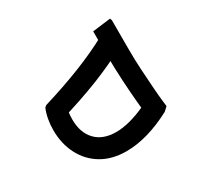

<svg xmlns="http://www.w3.org/2000/svg" viewBox="-101 -543 681 661"><g transform="rotate(-30 239.5 -212.0)"><path d="M228 0Q171 0 130 -24.5Q89 -49 67 -92Q45 -135 45 -188Q45 -234 60 -270L67 -276Q150 -301 219.5 -328.5Q289 -356 346 -387L383 -322Q326 -290 253 -261Q180 -232 88 -205L124 -238Q124 -229 122 -217Q120 -205 120 -188Q120 -135 149 -105Q178 -75 230 -75Q281 -75 349 -106L409 -52Q360 -26 314.5 -13Q269 0 228 0ZM343 -52 346 -104Q346 -104 343 -136.5Q340 -169 337 -220Q334 -271 334 -327V-415L406 -424L409 -416V-299Q409 -258 411.5 -217Q414 -176 416.5 -141.5Q419 -107 421.5 -86.5Q424 -66 424 -66L409 -52Z"/></g></svg>

Font: Fustat
Style: Regular
Weight: 400
Designer: Mohamed Gaber, Khaled Hosny, Laura Garcia Mut
Foundry: Kief Type Foundry, Alif Type Foundry, Hard Type Foundry
Version: Version 1.007